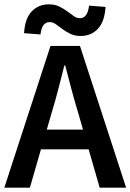

<svg xmlns="http://www.w3.org/2000/svg" viewBox="-22 -866 602 886"><path d="M350 -700Q323 -700 302.5 -710Q282 -720 266 -732Q250 -744 236 -754Q222 -764 207 -764Q190 -764 179 -750.5Q168 -737 165 -707L89 -713Q93 -780 124 -813Q155 -846 204 -846Q231 -846 251.5 -836Q272 -826 288 -814Q304 -802 318 -792Q332 -782 347 -782Q382 -782 389 -840L465 -834Q461 -767 430 -733.5Q399 -700 350 -700ZM217 -348 194 -268H361L338 -348Q322 -400 307.5 -455Q293 -510 279 -564H275Q261 -509 247 -454.5Q233 -400 217 -348ZM-2 0 211 -654H347L560 0H438L387 -177H167L116 0Z"/></svg>

Font: TypoPRO Source Sans Pro
Style: Regular
Weight: 600
Designer: Paul D. Hunt
Foundry: Adobe Systems Incorporated
Version: Version 2.020;PS 2.000;hotconv 1.0.86;makeotf.lib2.5.63406